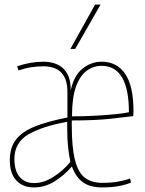

<svg xmlns="http://www.w3.org/2000/svg" viewBox="-20 -810 635 840"><path d="M128 10Q80 10 51.5 -20.5Q23 -51 23 -109Q23 -165 50.5 -200Q78 -235 133.5 -257Q189 -279 275 -296V-408Q275 -520 169 -520Q145 -520 118 -516Q91 -512 61 -502L55 -520Q114 -540 169 -540Q227 -540 258.5 -508.5Q290 -477 289 -418H290Q305 -482 342.5 -511Q380 -540 425 -540Q491 -540 527.5 -487Q564 -434 564 -324Q564 -314 563.5 -309.5Q563 -305 563 -302Q532 -298 464.5 -290.5Q397 -283 294 -283Q294 -278 294 -272Q294 -266 294 -261Q294 -163 308.5 -108Q323 -53 352.5 -31.5Q382 -10 428 -10Q464 -10 494 -15Q524 -20 549 -29L553 -11Q528 -1 497.5 4.5Q467 10 427 10Q375 10 343.5 -12Q312 -34 295 -81H294Q260 -42 218 -16Q176 10 128 10ZM295 -301Q350 -301 401.5 -304Q453 -307 490.5 -311Q528 -315 544 -319Q544 -522 424 -522Q389 -522 359.5 -500.5Q330 -479 312.5 -431Q295 -383 295 -301ZM129 -9Q171 -9 213.5 -36Q256 -63 288 -102Q282 -129 278 -165.5Q274 -202 274 -250V-277Q167 -258 105 -222.5Q43 -187 43 -114Q43 -63 66 -36Q89 -9 129 -9ZM288 -596 396 -790H420L309 -596Z"/></svg>

Font: Georama SemiCondensed Thin
Style: Regular
Weight: 100
Width: 4
Designer: Jean-Baptiste Levee
Foundry: Production Type
Version: Version 1.000